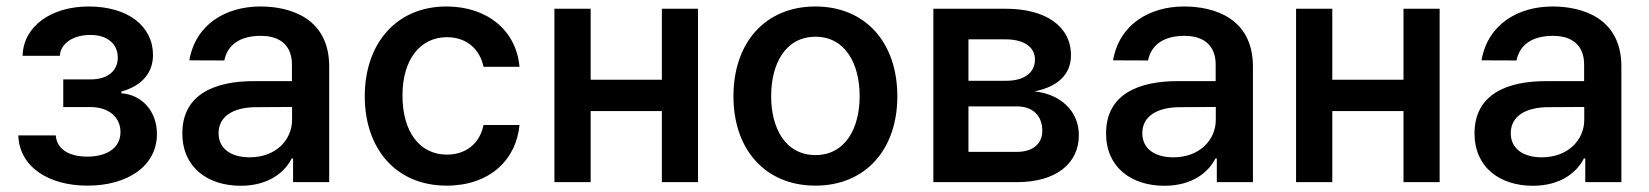

<svg xmlns="http://www.w3.org/2000/svg" viewBox="-20 -573 5188 604"><path d="M155.5 -147H37.6C40.8 -48.7 131.7 11 255.3 11C382.1 11 473.7 -51.1 473.7 -151.6C473.7 -223.7 425.8 -275.2 361.9 -279.5V-285.2C421.9 -301.5 461.3 -340.2 461.3 -399.9C461.3 -490.4 383.2 -552.6 258.9 -552.6C141 -552.6 53.3 -490.4 51.1 -397.4H168.3C170.1 -436.1 209.9 -463.1 264.2 -463.1C318.5 -463.1 350.5 -434.3 350.5 -391.7C350.5 -352.6 321.7 -323.2 264.9 -323.2H179V-236.2H264.9C321.7 -236.2 359 -204.2 359 -157.7C359 -104.8 312.5 -80.3 254.3 -80.3C197.1 -80.3 158.4 -104 155.5 -147Z M737.2 11.4C825.3 11.4 876.1 -31.6 897.7 -74.6H902V0H1015.6V-363.6C1015.6 -515.3 894.5 -552.6 799 -552.6C692.5 -552.6 595.5 -498.2 575.6 -383.2L685.7 -382.8C695.3 -430.8 733.3 -460.2 800.4 -460.2C864.3 -460.2 898.4 -427.2 898.4 -369.7V-317.8H780.2C656.6 -318.2 553.6 -277 553.6 -153.4C553.6 -46.5 633.2 11.4 737.2 11.4ZM667.6 -154.1C667.6 -207 713.8 -235.1 783.7 -235.8L898.8 -236.5V-196C898.8 -133.5 848.4 -78.1 765.3 -78.1C708.5 -78.1 667.6 -104 667.6 -154.1Z M1385.3 11C1518.5 11 1603.7 -68.5 1614.3 -179.7H1501.1C1489 -120.7 1445 -86.6 1386 -86.6C1301.1 -86.6 1246.1 -157.3 1246.1 -272.7C1246.1 -386 1302.2 -456 1386 -456C1451 -456 1490.4 -414.8 1501.1 -362.9H1614.3C1604 -477.3 1513.1 -552.6 1384.2 -552.6C1227.6 -552.6 1127.5 -436.8 1127.5 -270.2C1127.5 -105.8 1224.8 11 1385.3 11Z M1838.1 -545.5H1724.1V0H1838.1V-223.7H2062.1V0H2175.8V-545.5H2062.1V-322.1H1838.1Z M2545.1 11C2701.7 11 2802.9 -101.6 2802.9 -270.2C2802.9 -440 2701.7 -552.6 2545.1 -552.6C2388.5 -552.6 2287.3 -440 2287.3 -270.2C2287.3 -101.6 2388.5 11 2545.1 11ZM2405.9 -270.6C2405.9 -372.9 2451.3 -457.4 2545.5 -457.4C2638.8 -457.4 2684.3 -372.9 2684.3 -270.6C2684.3 -168.7 2638.8 -85.2 2545.5 -85.2C2451.3 -85.2 2405.9 -168.7 2405.9 -270.6Z M2916.2 0H3179C3302.6 0 3373.9 -58.9 3373.9 -147.7C3373.9 -226.2 3313.2 -277.7 3234 -285.5C3304 -299 3349.1 -336.6 3349.1 -399.1C3349.1 -490.1 3269.9 -545.5 3143.8 -545.5H2916.2ZM3026.6 -95.2V-238.3H3179C3228.7 -238.3 3258.9 -209.2 3258.9 -161.6C3258.9 -120.4 3228.7 -95.2 3179 -95.2ZM3026.6 -318.9V-449.2H3143.8C3201 -449.2 3235.8 -425.1 3235.8 -385.7C3235.8 -344.1 3201.7 -318.9 3145.6 -318.9Z M3643.1 11.4C3731.2 11.4 3782 -31.6 3803.6 -74.6H3807.9V0H3921.5V-363.6C3921.5 -515.3 3800.4 -552.6 3704.9 -552.6C3598.4 -552.6 3501.4 -498.2 3481.5 -383.2L3591.6 -382.8C3601.2 -430.8 3639.2 -460.2 3706.3 -460.2C3770.2 -460.2 3804.3 -427.2 3804.3 -369.7V-317.8H3686.1C3562.5 -318.2 3459.5 -277 3459.5 -153.4C3459.5 -46.5 3539.1 11.4 3643.1 11.4ZM3573.5 -154.1C3573.5 -207 3619.7 -235.1 3689.6 -235.8L3804.7 -236.5V-196C3804.7 -133.5 3754.3 -78.1 3671.2 -78.1C3614.3 -78.1 3573.5 -104 3573.5 -154.1Z M4171.2 -545.5H4057.2V0H4171.2V-223.7H4395.2V0H4508.9V-545.5H4395.2V-322.1H4171.2Z M4802.2 11.4C4890.3 11.4 4941.1 -31.6 4962.7 -74.6H4967V0H5080.6V-363.6C5080.6 -515.3 4959.5 -552.6 4864 -552.6C4757.5 -552.6 4660.5 -498.2 4640.6 -383.2L4750.7 -382.8C4760.3 -430.8 4798.3 -460.2 4865.4 -460.2C4929.3 -460.2 4963.4 -427.2 4963.4 -369.7V-317.8H4845.2C4721.6 -318.2 4618.6 -277 4618.6 -153.4C4618.6 -46.5 4698.2 11.4 4802.2 11.4ZM4732.6 -154.1C4732.6 -207 4778.8 -235.1 4848.7 -235.8L4963.8 -236.5V-196C4963.8 -133.5 4913.4 -78.1 4830.3 -78.1C4773.4 -78.1 4732.6 -104 4732.6 -154.1Z"/></svg>

Font: Magic Ui Pro Semi Bold
Style: Regular
Weight: 600
Designer: Stefan Endress, Andreas Faust
Version: Version 1.000;FEAKit 1.0